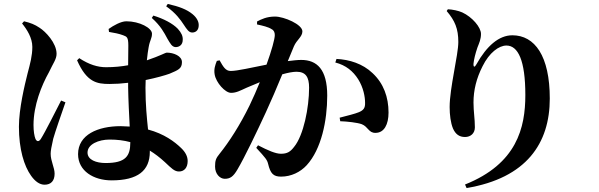

<svg xmlns="http://www.w3.org/2000/svg" viewBox="-20 -872 3040 974"><path d="M829 -676C844 -651 852 -634 871 -633C889 -633 907 -644 907 -670C908 -688 901 -705 882 -726C856 -753 810 -777 758 -793L750 -781C795 -741 813 -706 829 -676ZM912 -747C928 -723 938 -707 955 -707C976 -707 988 -722 988 -743C989 -760 980 -781 957 -800C928 -824 889 -839 831 -852L823 -840C873 -805 896 -771 912 -747ZM92 -753C117 -722 144 -680 144 -634C144 -589 133 -549 120 -500C105 -440 76 -321 76 -229C76 -115 102 -30 138 20C158 48 181 65 206 65C239 65 257 45 257 9C257 -22 237 -55 237 -92C237 -107 241 -128 250 -168C260 -204 293 -298 312 -353L290 -362C264 -312 210 -203 187 -167C177 -152 167 -153 160 -167C154 -182 150 -207 150 -238C150 -338 191 -439 228 -505C250 -552 267 -572 267 -599C267 -654 211 -712 181 -731C156 -748 135 -756 102 -764ZM641 -151V-149C641 -80 617 -45 516 -45C468 -45 424 -61 424 -98C424 -140 480 -164 536 -164C573 -164 608 -160 641 -151ZM533 -710C558 -706 584 -701 605 -693C623 -686 631 -684 631 -641L630 -541C597 -535 560 -531 518 -531C476 -531 432 -544 382 -577L371 -566C420 -455 471 -446 535 -446C566 -446 598 -448 630 -452V-429C631 -363 635 -289 638 -230L592 -232C477 -232 376 -189 376 -90C376 -4 456 43 546 43C680 43 740 -7 740 -102V-108C766 -92 791 -73 817 -49C850 -18 865 -2 888 -2C915 -2 932 -22 932 -55C932 -78 921 -100 899 -121C866 -153 813 -193 731 -215C725 -272 718 -342 718 -427L719 -466C773 -477 818 -490 840 -498C885 -517 903 -524 903 -557C903 -588 861 -605 826 -605C819 -605 793 -589 725 -566C728 -594 731 -617 734 -632C740 -668 751 -677 751 -701C751 -730 688 -764 621 -764C594 -764 556 -743 531 -725Z M1681 -555C1735 -541 1771 -511 1797 -470C1824 -427 1832 -380 1832 -351C1833 -324 1824 -313 1801 -303C1779 -294 1745 -286 1703 -275L1706 -257C1741 -256 1793 -250 1815 -242C1848 -229 1850 -197 1885 -198C1929 -198 1951 -241 1951 -301C1951 -379 1926 -449 1870 -501C1820 -549 1752 -570 1687 -573ZM1284 -748C1312 -742 1342 -735 1358 -724C1370 -718 1374 -707 1374 -694C1374 -674 1358 -616 1332 -544C1255 -529 1184 -512 1150 -512C1124 -512 1112 -534 1094 -566L1080 -563C1072 -543 1064 -521 1069 -494C1076 -453 1122 -401 1152 -401C1179 -401 1198 -412 1231 -427L1298 -455C1282 -416 1265 -376 1246 -337C1197 -237 1143 -153 1094 -92C1075 -69 1071 -57 1071 -27C1071 11 1096 35 1120 35C1147 35 1163 25 1185 -13C1221 -74 1283 -203 1329 -303C1354 -357 1385 -429 1412 -495C1440 -503 1466 -508 1484 -508C1531 -508 1548 -481 1548 -427C1548 -327 1520 -185 1472 -127C1453 -102 1437 -92 1405 -92C1378 -92 1339 -109 1289 -135L1280 -122C1328 -70 1335 -61 1340 -41C1352 9 1367 24 1406 24C1457 24 1504 1 1536 -34C1610 -115 1640 -259 1640 -387C1640 -520 1588 -568 1508 -568C1489 -568 1464 -565 1440 -562L1471 -637C1485 -670 1514 -685 1514 -713C1514 -748 1421 -788 1375 -788C1333 -788 1305 -774 1284 -763Z M2246 -816C2288 -767 2305 -726 2305 -659C2305 -593 2261 -426 2261 -329C2261 -290 2266 -249 2278 -220C2291 -191 2310 -177 2339 -177C2368 -177 2389 -196 2389 -226C2389 -271 2382 -305 2382 -352C2382 -415 2397 -475 2428 -536C2462 -605 2511 -641 2549 -641C2608 -641 2645 -566 2645 -390C2645 -224 2602 -41 2339 64L2347 82C2651 31 2769 -145 2769 -372C2769 -588 2693 -693 2579 -693C2511 -693 2449 -639 2397 -546C2388 -529 2381 -530 2382 -549C2384 -569 2391 -599 2402 -631C2411 -654 2420 -673 2420 -700C2420 -734 2375 -786 2325 -809C2305 -818 2275 -824 2252 -825Z"/></svg>

Font: Noto Serif KR
Style: Bold
Weight: 700
Designer: Ryoko NISHIZUKA 西塚涼子 (kana & ideographs); Frank Grießhammer (Latin, Greek & Cyrillic); Wenlong ZHANG 张文龙 (bopomofo); San
Foundry: Adobe
Version: Version 2.001;hotconv 1.1.0;makeotfexe 2.6.0